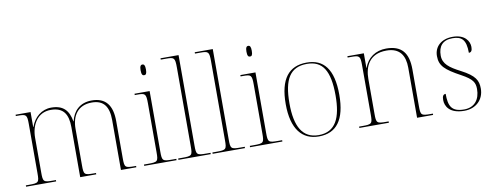

<svg xmlns="http://www.w3.org/2000/svg" viewBox="-63 -1083 3643 1415"><g transform="rotate(-10 1758.0 -375.0)"><path d="M38 0H263V-10H243C170 -10 166 -14 166 -84V-343C166 -440 215 -526 315 -526C409 -526 443 -471 443 -374V0H563V-10H548C475 -10 471 -14 471 -84V-358C471 -452 516 -527 622 -527C712 -527 748 -472 748 -374V0H863V-10H853C780 -10 776 -14 776 -84V-361C776 -478 729 -543 622 -542C535 -541 484 -489 467 -414H465C451 -495 412 -542 321 -542C249 -542 192 -494 168 -424H166V-536H54V-526H71C131 -526 138 -521 138 -452V-84C138 -14 134 -10 61 -10H38Z M1038 -658C1051 -658 1058 -666 1058 -698C1058 -729 1051 -738 1038 -738C1026 -738 1018 -729 1018 -698C1018 -666 1026 -658 1038 -658ZM922 0H1164V-10H1134C1061 -10 1057 -14 1057 -84V-536H944V-526H962C1022 -526 1029 -522 1029 -448V-84C1029 -14 1025 -10 952 -10H922Z M1178 0H1420V-10H1391C1317 -10 1313 -14 1313 -84V-760H1178V-750H1218C1278 -750 1285 -746 1285 -672V-84C1285 -14 1281 -10 1208 -10H1178Z M1434 0H1676V-10H1647C1573 -10 1569 -14 1569 -84V-760H1434V-750H1474C1534 -750 1541 -746 1541 -672V-84C1541 -14 1537 -10 1464 -10H1434Z M1830 -658C1843 -658 1850 -666 1850 -698C1850 -729 1843 -738 1830 -738C1818 -738 1810 -729 1810 -698C1810 -666 1818 -658 1830 -658ZM1714 0H1956V-10H1926C1853 -10 1849 -14 1849 -84V-536H1736V-526H1754C1814 -526 1821 -522 1821 -448V-84C1821 -14 1817 -10 1744 -10H1714Z M2228 10C2360 10 2429 -79 2429 -267C2429 -459 2359 -542 2233 -542C2098 -542 2028 -454 2028 -267C2028 -79 2104 10 2228 10ZM2228 0C2109 0 2056 -93 2056 -267C2056 -448 2107 -532 2233 -532C2349 -532 2401 -453 2401 -267C2401 -100 2356 0 2228 0Z M2532 0H2753V-10H2737C2664 -10 2660 -14 2660 -84V-344C2660 -433 2696 -527 2827 -527C2928 -527 2964 -464 2964 -375V0H3084V-10H3069C2996 -10 2992 -14 2992 -84V-357C2992 -482 2942 -542 2827 -542C2750 -542 2686 -500 2662 -427H2660V-536H2537V-526H2565C2625 -526 2632 -521 2632 -452V-84C2632 -14 2628 -10 2555 -10H2532Z M3317 10C3403 10 3464 -47 3464 -131C3464 -191 3444 -230 3342 -283C3261 -325 3215 -358 3215 -421C3215 -491 3249 -532 3322 -532C3389 -532 3423 -506 3423 -405C3442 -405 3449 -419 3449 -445C3449 -489 3415 -542 3325 -542C3240 -542 3187 -493 3187 -422C3187 -349 3224 -315 3340 -252C3421 -208 3436 -180 3436 -132C3436 -54 3395 0 3317 0C3222 0 3202 -46 3202 -137C3183 -137 3176 -123 3176 -95C3176 -50 3205 10 3317 10Z"/></g></svg>

Font: Noto Serif Display Thin
Style: Regular
Weight: 100
Designer: Monotype Design Team
Foundry: Monotype Imaging Inc.
Version: Version 2.009